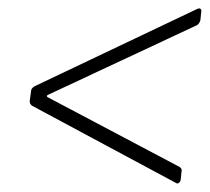

<svg xmlns="http://www.w3.org/2000/svg" viewBox="-20 -498 501 458"><path d="M399 -62 56 -246Q50 -251 51 -258L54 -280Q54 -287 62 -292L449 -476Q453 -478 455 -478Q458 -478 459.5 -475.5Q461 -473 460 -469L458 -450Q456 -442 450 -438L95 -272Q89 -269 94 -266L408 -100Q415 -96 413 -88L411 -69Q410 -64 406.5 -61.5Q403 -59 399 -62Z"/></svg>

Font: Barlow Semi Condensed ExLight
Style: Italic
Weight: 275
Width: 4
Italic angle: -7°
Designer: Jeremy Tribby
Foundry: Tribby Type
Version: Version 1.408